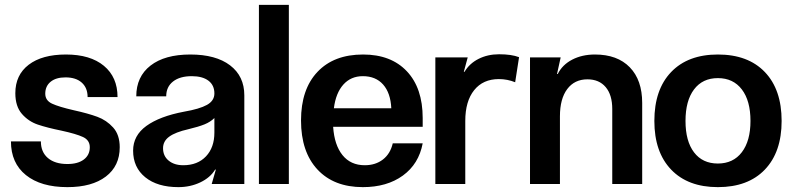

<svg xmlns="http://www.w3.org/2000/svg" viewBox="-20 -756 3252 789"><path d="M463 -357H340Q340 -395 316 -416.5Q292 -438 249 -438Q210 -438 188 -420Q166 -402 166 -371Q166 -343 194 -330Q222 -317 283 -303Q342 -290 380 -276Q418 -262 445 -232Q472 -202 472 -151Q472 -74 415 -30.5Q358 13 257 13Q148 13 86.5 -36.5Q25 -86 25 -175H148Q148 -131 177 -106.5Q206 -82 257 -82Q300 -82 324.5 -100.5Q349 -119 349 -151Q349 -180 321 -193Q293 -206 233 -219Q174 -231 135.5 -244Q97 -257 70 -288Q43 -319 43 -373Q43 -448 98 -490Q153 -532 251 -532Q351 -532 407 -485.5Q463 -439 463 -357Z M527 -137Q527 -199 581.5 -238.5Q636 -278 736 -297Q800 -308 830.5 -325Q861 -342 861 -372Q861 -406 836.5 -424.5Q812 -443 768 -443Q719 -443 691 -421Q663 -399 663 -360H540Q540 -441 598.5 -486.5Q657 -532 762 -532Q867 -532 925.5 -487.5Q984 -443 984 -364V0H850L867 -59H864Q844 -26 803 -6.5Q762 13 713 13Q627 13 577 -27.5Q527 -68 527 -137ZM733 -77Q792 -77 826.5 -113.5Q861 -150 861 -211V-271Q845 -255 820.5 -245Q796 -235 754 -225Q701 -213 675.5 -194.5Q650 -176 650 -147Q650 -115 673 -96Q696 -77 733 -77Z M1167 -736V0H1044V-736Z M1471 13Q1352 13 1284.5 -59.5Q1217 -132 1217 -261Q1217 -389 1284.5 -460.5Q1352 -532 1472 -532Q1587 -532 1652 -463Q1717 -394 1717 -271V-235H1349Q1354 -160 1387.5 -118.5Q1421 -77 1479 -77Q1523 -77 1553.5 -100.5Q1584 -124 1594 -167H1717Q1701 -82 1635.5 -34.5Q1570 13 1471 13ZM1588 -311Q1585 -374 1554.5 -408.5Q1524 -443 1471 -443Q1422 -443 1391 -408.5Q1360 -374 1352 -311Z M1769 0V-520H1902L1886 -461H1889Q1909 -495 1946.5 -514Q1984 -533 2031 -533Q2082 -533 2113 -521L2097 -418Q2065 -431 2030 -431Q1965 -431 1928.5 -385.5Q1892 -340 1892 -259V0Z M2158 0V-520H2284L2269 -452H2272Q2291 -490 2331.5 -511Q2372 -532 2425 -532Q2517 -532 2568 -479.5Q2619 -427 2619 -333V0H2496V-308Q2496 -366 2469 -398Q2442 -430 2394 -430Q2341 -430 2311 -390Q2281 -350 2281 -278V0Z M3192 -259Q3192 -131 3123 -59Q3054 13 2930 13Q2807 13 2738 -59Q2669 -131 2669 -259Q2669 -388 2738 -460Q2807 -532 2930 -532Q3054 -532 3123 -460Q3192 -388 3192 -259ZM2930 -84Q2993 -84 3028.5 -130.5Q3064 -177 3064 -259Q3064 -342 3028.5 -388.5Q2993 -435 2930 -435Q2867 -435 2832 -388.5Q2797 -342 2797 -259Q2797 -176 2832 -130Q2867 -84 2930 -84Z"/></svg>

Font: Non Bureau Medium
Style: Regular
Weight: 500
Designer: Jona Saucedo
Foundry: Non Foundry
Version: Version 1.000; ttfautohint (v1.8.4)